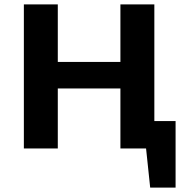

<svg xmlns="http://www.w3.org/2000/svg" viewBox="-20 -678 857 877"><path d="M637 0V-125H782L711 0ZM666 179 634 -125H782V179ZM530 0V-658H685V0ZM89 0V-658H244V0ZM134 -274V-395H624V-274Z"/></svg>

Font: Ysabeau Infant ExtraBold
Style: Regular
Weight: 800
Designer: Christian Thalmann (Catharsis Fonts)
Version: Version 2.001;gftools[0.9.30]; featfreeze: ss01,ss02,lnum